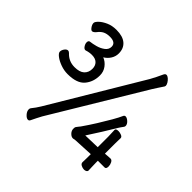

<svg xmlns="http://www.w3.org/2000/svg" viewBox="-188 -915 1133 1133"><g transform="rotate(45 378.5 -348.0)"><path d="M532 -644Q540 -658 550.5 -679Q561 -700 569 -718Q575 -731 584 -731Q593 -731 603 -722.5Q613 -714 620 -702.5Q627 -691 627 -682Q627 -679 625 -675Q613 -658 601.5 -639.5Q590 -621 582 -609L239 -39Q231 -25 222.5 -7.5Q214 10 206 26Q202 35 193 35Q181 35 167 19.5Q153 4 153 -12Q153 -20 157 -25Q166 -36 176 -50Q186 -64 193 -76ZM247 -540Q273 -530 291 -506Q309 -482 309 -451Q309 -396 277 -358.5Q245 -321 168 -321Q138 -321 109 -331.5Q80 -342 61 -356.5Q42 -371 42 -383Q42 -396 51.5 -409Q61 -422 72 -422Q79 -422 86 -415Q119 -379 168 -379Q210 -379 230 -397.5Q250 -416 250 -447Q250 -473 234.5 -488Q219 -503 190 -503Q168 -503 147 -496Q146 -496 145 -495.5Q144 -495 142 -495Q132 -495 123.5 -508Q115 -521 115 -533Q115 -549 127 -550Q146 -552 172 -559Q198 -566 218 -581Q238 -596 238 -619Q238 -654 189 -654Q164 -654 146.5 -645.5Q129 -637 114 -617Q109 -611 103 -606.5Q97 -602 91 -602Q83 -602 73 -616Q63 -630 63 -643Q63 -653 79.5 -669Q96 -685 124 -697.5Q152 -710 188 -710Q241 -710 268.5 -686.5Q296 -663 296 -621Q296 -596 282.5 -574.5Q269 -553 247 -540ZM656 -86V-70Q656 -54 657 -34Q658 -14 658 -6Q658 1 651 5Q644 9 635 9Q623 9 610.5 2.5Q598 -4 598 -16Q598 -20 598.5 -32Q599 -44 599 -56Q599 -68 599 -71V-84L478 -78Q472 -78 460 -75H458Q445 -75 432.5 -88Q420 -101 420 -117Q420 -122 420.5 -126.5Q421 -131 424 -135Q429 -142 433.5 -147.5Q438 -153 442 -158Q470 -198 496.5 -240.5Q523 -283 544 -319.5Q565 -356 575 -379Q579 -387 587 -387Q599 -387 613 -374Q627 -361 627 -347Q627 -341 623 -336Q617 -328 611.5 -320Q606 -312 603 -307Q581 -270 553 -225Q525 -180 498 -139L599 -142V-229Q599 -237 598 -255.5Q597 -274 597 -284Q597 -296 619 -296Q631 -296 644 -290.5Q657 -285 657 -275Q657 -269 656.5 -253.5Q656 -238 656 -229V-145Q666 -146 681 -147Q696 -148 700 -148Q711 -148 718 -134.5Q725 -121 725 -107Q725 -86 712 -86Z"/></g></svg>

Font: QiushuiShotai
Style: Regular
Weight: 600
Designer: Fontworks Inc.
Foundry: Fontworks Inc.
Version: Version 1.250